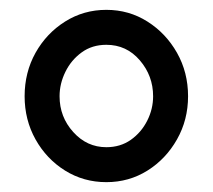

<svg xmlns="http://www.w3.org/2000/svg" viewBox="-20 -735 432 390"><path d="M196 -365Q150 -365 112.2 -388.5Q74.5 -412 52.2 -451.8Q30 -491.5 30 -539.5Q30 -588 52.2 -627.8Q74.5 -667.5 112.2 -691.2Q150 -715 196 -715Q242 -715 279.5 -691.2Q317 -667.5 339.5 -627.8Q362 -588 362 -539.5Q362 -491.5 339.5 -451.8Q317 -412 279.5 -388.5Q242 -365 196 -365ZM101 -539.5Q101 -497.5 128.8 -466.8Q156.5 -436 196 -436Q224.5 -436 245.8 -451Q267 -466 279 -489.8Q291 -513.5 291 -539.5Q291 -581 264 -612.5Q237 -644 196 -644Q167 -644 145.8 -628.5Q124.5 -613 112.8 -589Q101 -565 101 -539.5Z"/></svg>

Font: Urbanist ExtraBold
Style: Regular
Weight: 800
Designer: Corey Hu
Foundry: Corey Hu
Version: Version 1.330; ttfautohint (v1.8.4.7-5d5b)